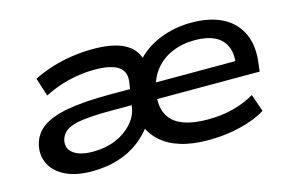

<svg xmlns="http://www.w3.org/2000/svg" viewBox="-71 -661 1258 830"><g transform="rotate(-15 557.5 -246.0)"><path d="M251 9Q181 9 134.5 -13.5Q88 -36 68 -74Q48 -112 57 -157Q67 -206 106.5 -235.5Q146 -265 220.5 -278.5Q295 -292 410 -292H520L510 -223H398Q322 -223 273.5 -217Q225 -211 200.5 -195.5Q176 -180 169 -151Q162 -115 191 -93.5Q220 -72 278 -72Q333 -72 378 -90.5Q423 -109 452.5 -141.5Q482 -174 488 -211L505 -317Q514 -367 481 -390Q448 -413 374 -413Q317 -413 259 -399Q201 -385 148 -358L122 -440Q160 -459 204 -473Q248 -487 296 -494Q344 -501 391 -501Q480 -501 529.5 -475Q579 -449 591 -401H582Q625 -449 690.5 -475Q756 -501 831 -501Q913 -501 969 -472.5Q1025 -444 1051 -388.5Q1077 -333 1066 -254L1062 -220H577L588 -291H995L970 -271Q978 -322 963.5 -356Q949 -390 914 -407Q879 -424 826 -424Q769 -424 722.5 -404Q676 -384 646 -345.5Q616 -307 607 -252L606 -247Q593 -164 639 -121Q685 -78 794 -78Q854 -78 906.5 -91.5Q959 -105 1003 -131L1030 -53Q986 -25 917.5 -8Q849 9 773 9Q701 9 648 -7.5Q595 -24 560.5 -55.5Q526 -87 511 -129H533Q505 -87 463.5 -55.5Q422 -24 368.5 -7.5Q315 9 251 9Z"/></g></svg>

Font: Nunito Sans 10pt Expanded SemiBold
Style: Italic
Weight: 600
Width: 7
Italic angle: -9°
Designer: Vernon Adams
Foundry: Vernon Adams
Version: Version 3.101;gftools[0.9.27]